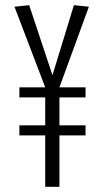

<svg xmlns="http://www.w3.org/2000/svg" viewBox="-20 -723 400 743"><path d="M55 -346V-385H155L36 -697L93 -703L183 -432L266 -703L324 -697L210 -385H311V-346H210V-238H311V-199H210V0H155V-199H55V-238H155V-346Z"/></svg>

Font: Georama Condensed Light
Style: Regular
Weight: 300
Width: 3
Designer: Jean-Baptiste Levee
Foundry: Production Type
Version: Version 1.000